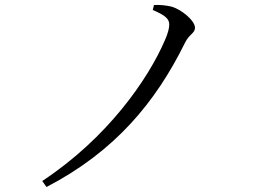

<svg xmlns="http://www.w3.org/2000/svg" viewBox="-20 -728 1040 768"><path d="M591 -688C638 -668 657 -654 657 -630C657 -616 652 -595 640 -568C573 -412 411 -177 149 -4L166 20C441 -123 603 -320 720 -557C737 -592 760 -595 760 -617C760 -645 706 -691 664 -702C642 -707 619 -709 596 -708Z"/></svg>

Font: Noto Serif CJK TC
Style: Regular
Weight: 400
Designer: Ryoko NISHIZUKA 西塚涼子 (kana & ideographs); Frank Grießhammer (Latin, Greek & Cyrillic); Wenlong ZHANG 张文龙 (bopomofo); San
Foundry: Adobe
Version: Version 2.001;hotconv 1.1.0;makeotfexe 2.6.0